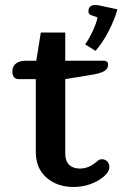

<svg xmlns="http://www.w3.org/2000/svg" viewBox="-20 -728 496 762"><path d="M318 -552Q334 -574 349 -607Q364 -640 367 -659L344 -667Q331 -670 331 -683Q331 -708 358 -708Q366 -708 371 -707L446 -691Q436 -653 412 -606Q388 -559 359 -526ZM122 -126V-414H54Q42 -414 35.5 -422Q29 -430 29 -444Q29 -465 43.5 -476Q58 -487 82 -487H124L142 -599H239V-487H393Q400 -487 404.5 -483Q409 -479 409 -472Q409 -456 396.5 -447.5Q384 -439 355 -433L239 -414V-119Q239 -89 254.5 -74Q270 -59 297 -59Q329 -59 357 -81Q360 -83 367.5 -89.5Q375 -96 384 -96Q397 -96 405.5 -87.5Q414 -79 414 -65Q414 -40 375 -15Q329 14 271 14Q207 14 164.5 -23Q122 -60 122 -126Z"/></svg>

Font: Maitree SemiBold
Style: Regular
Weight: 600
Designer: CadsonDemak Team
Foundry: CadsonDemak
Version: Version 1.001